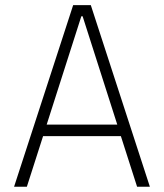

<svg xmlns="http://www.w3.org/2000/svg" viewBox="-20 -713 626 733"><path d="M33.7 0 259.3 -693.4H326.7L552.2 0H503.4L441.4 -193.4H144.5L82.5 0ZM158.2 -237.3H427.7L295.4 -650.9H290.5Z"/></svg>

Font: Cascadia Mono ExtraLight
Style: Regular
Weight: 200
Monospace: yes
Designer: Aaron Bell
Foundry: Saja Typeworks
Version: Version 2404.023; ttfautohint (v1.8.4)